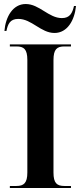

<svg xmlns="http://www.w3.org/2000/svg" viewBox="-20 -935 402 955"><path d="M251 -771C315 -771 351 -834 358 -905H348C340 -871 328 -845 288 -845C222 -845 176 -915 108 -915C44 -915 8 -852 2 -781H12C19 -814 29 -841 71 -841C138 -841 183 -771 251 -771ZM29 0H333V-10H300C263 -10 246 -24 246 -77V-636C246 -690 263 -704 300 -704H333V-714H29V-704H62C98 -704 116 -691 116 -637V-77C116 -24 98 -10 62 -10H29Z"/></svg>

Font: Noto Serif Display SemiCondensed SemiBold
Style: Regular
Weight: 600
Width: 4
Designer: Monotype Design Team
Foundry: Monotype Imaging Inc.
Version: Version 2.009